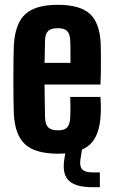

<svg xmlns="http://www.w3.org/2000/svg" viewBox="-20 -629 470 797"><path d="M221.5 9Q128 9 85.2 -29Q42.5 -67 37.5 -154.5Q36.5 -177.5 36 -215.8Q35.5 -254 35.5 -297.5Q35.5 -341 36 -380.2Q36.5 -419.5 37.5 -443.5Q43.5 -533 85.8 -571Q128 -609 220 -609Q311.5 -609 352.8 -571.8Q394 -534.5 398 -448.5Q398.5 -436.5 398.8 -408.2Q399 -380 398.8 -345Q398.5 -310 397 -278H165Q165 -243.5 165.8 -209.2Q166.5 -175 167 -141Q168 -112 180.5 -100Q193 -88 221.5 -88Q247.5 -88 258.8 -100Q270 -112 271.5 -141Q272.5 -155 272.5 -177.2Q272.5 -199.5 271.5 -226.5H397Q398 -217 398.5 -194.5Q399 -172 398 -154.5Q394 -67 353.2 -29Q312.5 9 221.5 9ZM165 -368H272.5Q272.5 -389.5 272.5 -409.2Q272.5 -429 272.2 -443.2Q272 -457.5 271.5 -463Q270 -489 258.2 -500.5Q246.5 -512 220 -512Q192 -512 180 -500.5Q168 -489 167 -463Q166.5 -438.5 166 -415Q165.5 -391.5 165 -368ZM394.5 148H363Q295 148 266.5 121.5Q238 95 246.5 35.5L253.5 -10H320.5L313.5 35.5Q310 62.5 321.8 74.5Q333.5 86.5 363 86.5H394.5Z"/></svg>

Font: Big Shoulders Display Thin ExtraBold
Style: Regular
Weight: 800
Version: Version 2.002